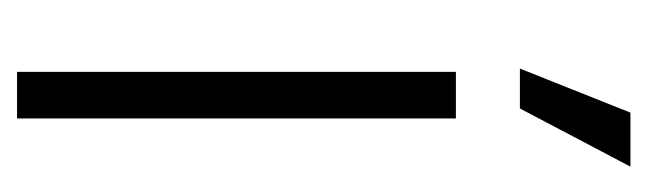

<svg xmlns="http://www.w3.org/2000/svg" viewBox="-294 -484 778 231"><g transform="rotate(90 95.5 -369.0)"><path d="M67 0V-528H123V0ZM111 -605H63L116 -738H181Z"/></g></svg>

Font: Bricolage Grotesque Condensed ExtraLight
Style: Regular
Weight: 250
Width: 3
Designer: Mathieu Triay
Foundry: Atelier Triay
Version: Version 1.000;gftools[0.9.30]